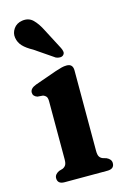

<svg xmlns="http://www.w3.org/2000/svg" viewBox="-112 -773 543 826"><g transform="rotate(-15 159.5 -359.5)"><path d="M235.5 -453.5V-95.5Q235.5 -77.5 240.5 -69.5Q245.5 -61.5 254.5 -58L271 -53Q291.5 -43.5 291.5 -26Q291.5 0 260 0H70Q39 0 39 -26Q39 -43 59.5 -53L76.5 -58Q85.5 -62 90.5 -69.8Q95.5 -77.5 95.5 -95.5V-353Q95.5 -368.5 90.5 -374.8Q85.5 -381 77 -384L52 -386Q33 -392.5 33 -409Q33 -427.5 60 -437.5L156.5 -471.5Q173.5 -477 184.8 -480Q196 -483 208 -483Q235.5 -483 235.5 -453.5ZM157.5 -651.5 204.5 -561.5Q209 -552.5 210.2 -544.2Q211.5 -536 205 -529.5Q199.5 -524 190 -524Q180.5 -524 172 -528L87 -586Q58.5 -601.5 43.5 -617.5Q28.5 -633.5 25 -655.5Q21.5 -676.5 34.5 -695.5Q47.5 -714.5 73 -718.5Q102.5 -723 121.8 -704Q141 -685 157.5 -651.5Z"/></g></svg>

Font: Fraunces 9pt S050 SemiBold
Style: Regular
Weight: 600
Version: Version 1.000; ttfautohint (v1.8.3)